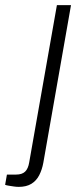

<svg xmlns="http://www.w3.org/2000/svg" viewBox="-110 -546 315 749"><path d="M-37 183Q-46 183 -56 181.5Q-66 180 -75.5 178.5Q-85 177 -90 175L-83 135H-47Q-24 135 -12 123.5Q0 112 4 87L112 -526H167L59 89Q54 116 43 137.5Q32 159 12.5 171Q-7 183 -37 183Z"/></svg>

Font: Archivo SemiCondensed ExtraLight
Style: Italic
Weight: 250
Width: 4
Italic angle: -10°
Designer: Hector Gatti
Foundry: Omnibus-Type
Version: Version 2.001